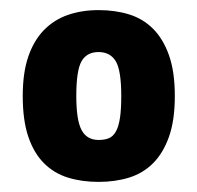

<svg xmlns="http://www.w3.org/2000/svg" viewBox="-20 -732 390 380"><path d="M25 -542Q25 -588 36 -620Q47 -652 67 -672.5Q87 -693 114.5 -702.5Q142 -712 175 -712Q208 -712 235.5 -703.5Q263 -695 283 -675Q303 -655 314.5 -622.5Q326 -590 326 -542Q326 -494 314.5 -461.5Q303 -429 283 -409Q263 -389 235.5 -380.5Q208 -372 175 -372Q142 -372 114.5 -380.5Q87 -389 67 -409Q47 -429 36 -461.5Q25 -494 25 -542ZM131 -542Q131 -494 141.5 -474.5Q152 -455 175 -455Q187 -455 195.5 -458.5Q204 -462 209.5 -472Q215 -482 217.5 -499Q220 -516 220 -542Q220 -593 209 -611Q198 -629 175 -629Q152 -629 141.5 -611Q131 -593 131 -542Z"/></svg>

Font: PT Sans Narrow
Style: Bold
Weight: 700
Width: 3
Designer: A.Korolkova, O.Umpeleva, V.Yefimov
Foundry: ParaType Ltd
Version: Version 2.003W OFL